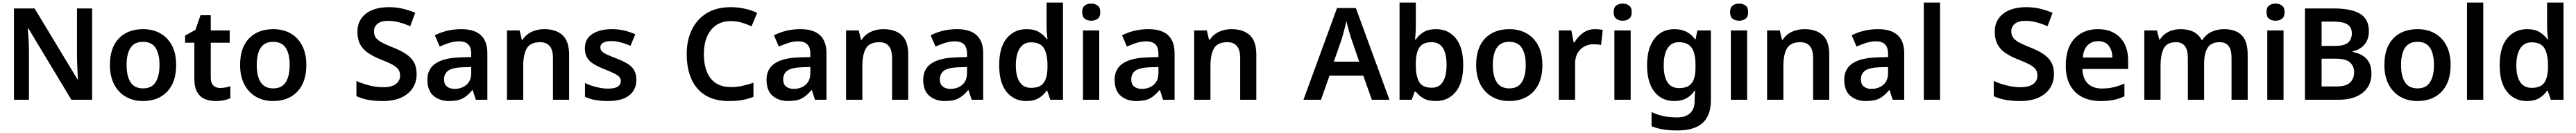

<svg xmlns="http://www.w3.org/2000/svg" viewBox="-20 -780 20107 1040"><path d="M699 0H537L201 -559H197Q200 -524 203 -471.5Q206 -419 206 -370V0H89V-714H250L585 -159H588Q587 -178 585.5 -209.5Q584 -241 582.5 -276.5Q581 -312 581 -341V-714H699Z M1355 -272Q1355 -137 1285 -63.5Q1215 10 1095 10Q1021 10 963 -23Q905 -56 871.5 -119Q838 -182 838 -272Q838 -407 907.5 -479.5Q977 -552 1098 -552Q1173 -552 1231 -519.5Q1289 -487 1322 -424.5Q1355 -362 1355 -272ZM968 -272Q968 -186 998.5 -137.5Q1029 -89 1097 -89Q1164 -89 1194.5 -137.5Q1225 -186 1225 -272Q1225 -358 1194.5 -405.5Q1164 -453 1096 -453Q1029 -453 998.5 -405.5Q968 -358 968 -272Z M1697 -92Q1719 -92 1740 -96Q1761 -100 1778 -106V-12Q1757 -2 1728 4Q1699 10 1664 10Q1617 10 1579.5 -5.5Q1542 -21 1519.5 -59Q1497 -97 1497 -166V-446H1425V-502L1505 -546L1545 -661H1625V-542H1773V-446H1625V-172Q1625 -132 1645 -112Q1665 -92 1697 -92Z M2371 -272Q2371 -137 2301 -63.5Q2231 10 2111 10Q2037 10 1979 -23Q1921 -56 1887.5 -119Q1854 -182 1854 -272Q1854 -407 1923.5 -479.5Q1993 -552 2114 -552Q2189 -552 2247 -519.5Q2305 -487 2338 -424.5Q2371 -362 2371 -272ZM1984 -272Q1984 -186 2014.5 -137.5Q2045 -89 2113 -89Q2180 -89 2210.5 -137.5Q2241 -186 2241 -272Q2241 -358 2210.5 -405.5Q2180 -453 2112 -453Q2045 -453 2014.5 -405.5Q1984 -358 1984 -272Z M3232 -201Q3232 -139 3201.5 -91.5Q3171 -44 3112 -17Q3053 10 2967 10Q2902 10 2852.5 0.5Q2803 -9 2762 -28V-147Q2807 -126 2862.5 -112Q2918 -98 2971 -98Q3037 -98 3070 -123Q3103 -148 3103 -189Q3103 -218 3088.5 -238Q3074 -258 3040.5 -276Q3007 -294 2950 -316Q2892 -339 2851.5 -367Q2811 -395 2790.5 -434.5Q2770 -474 2770 -532Q2770 -593 2800.5 -636Q2831 -679 2886 -701.5Q2941 -724 3013 -724Q3076 -724 3127.5 -711Q3179 -698 3221 -680L3182 -575Q3141 -593 3097 -605Q3053 -617 3010 -617Q2954 -617 2926.5 -594Q2899 -571 2899 -535Q2899 -506 2913 -486Q2927 -466 2960 -448Q2993 -430 3049 -408Q3108 -385 3148.5 -358Q3189 -331 3210.5 -294Q3232 -257 3232 -201Z M3580 -552Q3784 -552 3784 -364V0H3694L3670 -75H3666Q3630 -31 3591.5 -10.5Q3553 10 3485 10Q3412 10 3364 -30.5Q3316 -71 3316 -157Q3316 -322 3567 -331L3658 -334V-357Q3658 -412 3633 -434.5Q3608 -457 3564 -457Q3525 -457 3486.5 -444.5Q3448 -432 3412 -416L3374 -504Q3414 -525 3466.5 -538.5Q3519 -552 3580 -552ZM3592 -254Q3510 -251 3478 -227Q3446 -203 3446 -160Q3446 -121 3469 -103Q3492 -85 3528 -85Q3583 -85 3620.5 -116.5Q3658 -148 3658 -210V-256Z M4228 -552Q4320 -552 4371 -505Q4422 -458 4422 -353V0H4296V-327Q4296 -450 4196 -450Q4120 -450 4092 -402Q4064 -354 4064 -264V0H3937V-542H4036L4053 -469H4059Q4085 -510 4129.5 -531Q4174 -552 4228 -552Z M4947 -156Q4947 -78 4891 -34Q4835 10 4726 10Q4668 10 4625.5 2Q4583 -6 4546 -23V-131Q4585 -112 4634 -99.5Q4683 -87 4724 -87Q4778 -87 4802 -103Q4826 -119 4826 -146Q4826 -163 4815.5 -176.5Q4805 -190 4777.5 -204Q4750 -218 4700 -238Q4650 -258 4615.5 -278.5Q4581 -299 4563 -328.5Q4545 -358 4545 -402Q4545 -476 4603 -514Q4661 -552 4756 -552Q4807 -552 4851.5 -541.5Q4896 -531 4939 -512L4901 -422Q4864 -438 4825 -448.5Q4786 -459 4753 -459Q4710 -459 4688 -446Q4666 -433 4666 -410Q4666 -392 4677.5 -379.5Q4689 -367 4716.5 -354Q4744 -341 4794 -322Q4843 -303 4877.5 -282Q4912 -261 4929.5 -231Q4947 -201 4947 -156Z M5683 -615Q5586 -615 5530 -546Q5474 -477 5474 -356Q5474 -235 5527 -167Q5580 -99 5687 -99Q5733 -99 5776 -109Q5819 -119 5861 -133V-23Q5819 -6 5773.5 2Q5728 10 5670 10Q5558 10 5485 -35.5Q5412 -81 5376 -163.5Q5340 -246 5340 -357Q5340 -465 5380 -547.5Q5420 -630 5496.5 -677Q5573 -724 5684 -724Q5738 -724 5791.5 -712.5Q5845 -701 5890 -679L5846 -574Q5810 -591 5770 -603Q5730 -615 5683 -615Z M6227 -552Q6431 -552 6431 -364V0H6341L6317 -75H6313Q6277 -31 6238.5 -10.5Q6200 10 6132 10Q6059 10 6011 -30.5Q5963 -71 5963 -157Q5963 -322 6214 -331L6305 -334V-357Q6305 -412 6280 -434.5Q6255 -457 6211 -457Q6172 -457 6133.5 -444.5Q6095 -432 6059 -416L6021 -504Q6061 -525 6113.5 -538.5Q6166 -552 6227 -552ZM6239 -254Q6157 -251 6125 -227Q6093 -203 6093 -160Q6093 -121 6116 -103Q6139 -85 6175 -85Q6230 -85 6267.5 -116.5Q6305 -148 6305 -210V-256Z M6875 -552Q6967 -552 7018 -505Q7069 -458 7069 -353V0H6943V-327Q6943 -450 6843 -450Q6767 -450 6739 -402Q6711 -354 6711 -264V0H6584V-542H6683L6700 -469H6706Q6732 -510 6776.5 -531Q6821 -552 6875 -552Z M7450 -552Q7654 -552 7654 -364V0H7564L7540 -75H7536Q7500 -31 7461.5 -10.5Q7423 10 7355 10Q7282 10 7234 -30.5Q7186 -71 7186 -157Q7186 -322 7437 -331L7528 -334V-357Q7528 -412 7503 -434.5Q7478 -457 7434 -457Q7395 -457 7356.5 -444.5Q7318 -432 7282 -416L7244 -504Q7284 -525 7336.5 -538.5Q7389 -552 7450 -552ZM7462 -254Q7380 -251 7348 -227Q7316 -203 7316 -160Q7316 -121 7339 -103Q7362 -85 7398 -85Q7453 -85 7490.5 -116.5Q7528 -148 7528 -210V-256Z M7990 10Q7896 10 7837.5 -61Q7779 -132 7779 -270Q7779 -410 7838 -481Q7897 -552 7993 -552Q8053 -552 8090.5 -529Q8128 -506 8151 -473H8156Q8154 -489 8151.5 -518.5Q8149 -548 8149 -571V-760H8277V0H8178L8154 -71H8149Q8127 -37 8089 -13.5Q8051 10 7990 10ZM8028 -93Q8098 -93 8126.5 -132.5Q8155 -172 8156 -253V-269Q8156 -356 8128.5 -402.5Q8101 -449 8027 -449Q7970 -449 7939.5 -401.5Q7909 -354 7909 -268Q7909 -182 7939.5 -137.5Q7970 -93 8028 -93Z M8498 -752Q8526 -752 8547 -737Q8568 -722 8568 -685Q8568 -648 8547 -633Q8526 -618 8498 -618Q8468 -618 8447.5 -633Q8427 -648 8427 -685Q8427 -722 8447.5 -737Q8468 -752 8498 -752ZM8560 -542V0H8433V-542Z M8944 -552Q9148 -552 9148 -364V0H9058L9034 -75H9030Q8994 -31 8955.5 -10.5Q8917 10 8849 10Q8776 10 8728 -30.5Q8680 -71 8680 -157Q8680 -322 8931 -331L9022 -334V-357Q9022 -412 8997 -434.5Q8972 -457 8928 -457Q8889 -457 8850.5 -444.5Q8812 -432 8776 -416L8738 -504Q8778 -525 8830.5 -538.5Q8883 -552 8944 -552ZM8956 -254Q8874 -251 8842 -227Q8810 -203 8810 -160Q8810 -121 8833 -103Q8856 -85 8892 -85Q8947 -85 8984.5 -116.5Q9022 -148 9022 -210V-256Z M9592 -552Q9684 -552 9735 -505Q9786 -458 9786 -353V0H9660V-327Q9660 -450 9560 -450Q9484 -450 9456 -402Q9428 -354 9428 -264V0H9301V-542H9400L9417 -469H9423Q9449 -510 9493.5 -531Q9538 -552 9592 -552Z M10688 0 10621 -188H10357L10291 0H10154L10416 -717H10563L10825 0ZM10528 -476Q10524 -488 10516 -514.5Q10508 -541 10500.5 -569Q10493 -597 10489 -615Q10482 -581 10471 -540.5Q10460 -500 10453 -476L10391 -298H10589Z M11031 -580Q11031 -548 11029 -519.5Q11027 -491 11025 -471H11031Q11053 -505 11091 -528.5Q11129 -552 11190 -552Q11284 -552 11342.5 -481Q11401 -410 11401 -272Q11401 -132 11342 -61Q11283 10 11187 10Q11126 10 11089.5 -12Q11053 -34 11031 -63H11022L10999 0H10904V-760H11031ZM11154 -450Q11086 -450 11058.5 -408.5Q11031 -367 11031 -281V-269Q11031 -183 11057.5 -138.5Q11084 -94 11156 -94Q11213 -94 11242 -140Q11271 -186 11271 -273Q11271 -450 11154 -450Z M12019 -272Q12019 -137 11949 -63.5Q11879 10 11759 10Q11685 10 11627 -23Q11569 -56 11535.5 -119Q11502 -182 11502 -272Q11502 -407 11571.5 -479.5Q11641 -552 11762 -552Q11837 -552 11895 -519.5Q11953 -487 11986 -424.5Q12019 -362 12019 -272ZM11632 -272Q11632 -186 11662.5 -137.5Q11693 -89 11761 -89Q11828 -89 11858.5 -137.5Q11889 -186 11889 -272Q11889 -358 11858.5 -405.5Q11828 -453 11760 -453Q11693 -453 11662.5 -405.5Q11632 -358 11632 -272Z M12429 -552Q12444 -552 12461 -550.5Q12478 -549 12490 -546L12477 -428Q12465 -431 12449.5 -432.5Q12434 -434 12416 -434Q12381 -434 12348.5 -417.5Q12316 -401 12295 -367Q12274 -333 12274 -281V0H12147V-542H12245L12263 -448H12269Q12293 -491 12334.5 -521.5Q12376 -552 12429 -552Z M12646 -752Q12674 -752 12695 -737Q12716 -722 12716 -685Q12716 -648 12695 -633Q12674 -618 12646 -618Q12616 -618 12595.5 -633Q12575 -648 12575 -685Q12575 -722 12595.5 -737Q12616 -752 12646 -752ZM12708 -542V0H12581V-542Z M13049 -552Q13103 -552 13143.5 -531.5Q13184 -511 13210 -473H13215L13228 -542H13334V6Q13334 122 13270 181Q13206 240 13073 240Q13011 240 12962 232Q12913 224 12871 207V96Q12914 117 12962.5 127.5Q13011 138 13072 138Q13137 138 13172 105Q13207 72 13207 13V-3Q13207 -16 13208.5 -36.5Q13210 -57 13211 -71H13207Q13182 -33 13143 -11.5Q13104 10 13048 10Q12950 10 12893 -63Q12836 -136 12836 -270Q12836 -403 12893.5 -477.5Q12951 -552 13049 -552ZM13084 -450Q13027 -450 12996.5 -403.5Q12966 -357 12966 -269Q12966 -91 13086 -91Q13154 -91 13184 -129Q13214 -167 13214 -250V-272Q13214 -364 13183.5 -407Q13153 -450 13084 -450Z M13555 -752Q13583 -752 13604 -737Q13625 -722 13625 -685Q13625 -648 13604 -633Q13583 -618 13555 -618Q13525 -618 13504.5 -633Q13484 -648 13484 -685Q13484 -722 13504.5 -737Q13525 -752 13555 -752ZM13617 -542V0H13490V-542Z M14064 -552Q14156 -552 14207 -505Q14258 -458 14258 -353V0H14132V-327Q14132 -450 14032 -450Q13956 -450 13928 -402Q13900 -354 13900 -264V0H13773V-542H13872L13889 -469H13895Q13921 -510 13965.5 -531Q14010 -552 14064 -552Z M14639 -552Q14843 -552 14843 -364V0H14753L14729 -75H14725Q14689 -31 14650.5 -10.5Q14612 10 14544 10Q14471 10 14423 -30.5Q14375 -71 14375 -157Q14375 -322 14626 -331L14717 -334V-357Q14717 -412 14692 -434.5Q14667 -457 14623 -457Q14584 -457 14545.5 -444.5Q14507 -432 14471 -416L14433 -504Q14473 -525 14525.5 -538.5Q14578 -552 14639 -552ZM14651 -254Q14569 -251 14537 -227Q14505 -203 14505 -160Q14505 -121 14528 -103Q14551 -85 14587 -85Q14642 -85 14679.5 -116.5Q14717 -148 14717 -210V-256Z M15123 0H14996V-760H15123Z M16012 -201Q16012 -139 15981.5 -91.5Q15951 -44 15892 -17Q15833 10 15747 10Q15682 10 15632.5 0.5Q15583 -9 15542 -28V-147Q15587 -126 15642.5 -112Q15698 -98 15751 -98Q15817 -98 15850 -123Q15883 -148 15883 -189Q15883 -218 15868.5 -238Q15854 -258 15820.5 -276Q15787 -294 15730 -316Q15672 -339 15631.5 -367Q15591 -395 15570.5 -434.5Q15550 -474 15550 -532Q15550 -593 15580.5 -636Q15611 -679 15666 -701.5Q15721 -724 15793 -724Q15856 -724 15907.5 -711Q15959 -698 16001 -680L15962 -575Q15921 -593 15877 -605Q15833 -617 15790 -617Q15734 -617 15706.5 -594Q15679 -571 15679 -535Q15679 -506 15693 -486Q15707 -466 15740 -448Q15773 -430 15829 -408Q15888 -385 15928.5 -358Q15969 -331 15990.5 -294Q16012 -257 16012 -201Z M16355 -552Q16464 -552 16527.5 -487Q16591 -422 16591 -306V-241H16234Q16236 -168 16275 -128Q16314 -88 16386 -88Q16437 -88 16478 -98Q16519 -108 16562 -127V-27Q16522 -8 16479 1Q16436 10 16375 10Q16295 10 16234 -20.5Q16173 -51 16138.5 -113Q16104 -175 16104 -267Q16104 -406 16173 -479Q16242 -552 16355 -552ZM16357 -458Q16305 -458 16273.5 -425Q16242 -392 16237 -330H16468Q16467 -386 16440 -422Q16413 -458 16357 -458Z M17338 -552Q17430 -552 17477 -505Q17524 -458 17524 -353V0H17398V-328Q17398 -391 17375 -420.5Q17352 -450 17305 -450Q17239 -450 17211.5 -406.5Q17184 -363 17184 -282V0H17057V-328Q17057 -450 16965 -450Q16895 -450 16869.5 -402Q16844 -354 16844 -264V0H16717V-542H16816L16834 -471H16839Q16863 -510 16905 -531Q16947 -552 17000 -552Q17121 -552 17165 -467H17170Q17197 -510 17241.5 -531Q17286 -552 17338 -552Z M17742 -752Q17770 -752 17791 -737Q17812 -722 17812 -685Q17812 -648 17791 -633Q17770 -618 17742 -618Q17712 -618 17691.5 -633Q17671 -648 17671 -685Q17671 -722 17691.5 -737Q17712 -752 17742 -752ZM17804 -542V0H17677V-542Z M18193 -714Q18334 -714 18402 -672Q18470 -630 18470 -537Q18470 -471 18434.5 -430.5Q18399 -390 18343 -379V-374Q18382 -367 18415.5 -348.5Q18449 -330 18469.5 -295.5Q18490 -261 18490 -205Q18490 -108 18421 -54Q18352 0 18233 0H17971V-714ZM18204 -421Q18279 -421 18308 -447Q18337 -473 18337 -520Q18337 -567 18302.5 -589Q18268 -611 18194 -611H18101V-421ZM18101 -321V-104H18216Q18293 -104 18324 -135Q18355 -166 18355 -216Q18355 -261 18323.5 -291Q18292 -321 18210 -321Z M19108 -272Q19108 -137 19038 -63.5Q18968 10 18848 10Q18774 10 18716 -23Q18658 -56 18624.5 -119Q18591 -182 18591 -272Q18591 -407 18660.5 -479.5Q18730 -552 18851 -552Q18926 -552 18984 -519.5Q19042 -487 19075 -424.5Q19108 -362 19108 -272ZM18721 -272Q18721 -186 18751.5 -137.5Q18782 -89 18850 -89Q18917 -89 18947.5 -137.5Q18978 -186 18978 -272Q18978 -358 18947.5 -405.5Q18917 -453 18849 -453Q18782 -453 18751.5 -405.5Q18721 -358 18721 -272Z M19363 0H19236V-760H19363Z M19702 10Q19608 10 19549.5 -61Q19491 -132 19491 -270Q19491 -410 19550 -481Q19609 -552 19705 -552Q19765 -552 19802.5 -529Q19840 -506 19863 -473H19868Q19866 -489 19863.5 -518.5Q19861 -548 19861 -571V-760H19989V0H19890L19866 -71H19861Q19839 -37 19801 -13.5Q19763 10 19702 10ZM19740 -93Q19810 -93 19838.5 -132.5Q19867 -172 19868 -253V-269Q19868 -356 19840.5 -402.5Q19813 -449 19739 -449Q19682 -449 19651.5 -401.5Q19621 -354 19621 -268Q19621 -182 19651.5 -137.5Q19682 -93 19740 -93Z"/></svg>

Font: Noto Sans Canadian Aboriginal SemiBold
Style: Regular
Weight: 600
Designer: Monotype Design Team, Typotheque's Kevin King
Foundry: Monotype Imaging Inc.
Version: Version 2.004; ttfautohint (v1.8.4.7-5d5b)